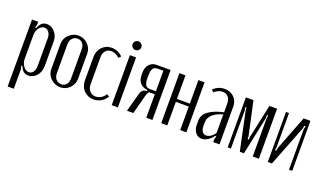

<svg xmlns="http://www.w3.org/2000/svg" viewBox="-79 -1131 3001 1786"><g transform="rotate(20 1422.0 -237.5)"><path d="M100 -436 111 -432Q136 -503 194 -503Q217 -503 237.5 -492.5Q258 -482 273.5 -464.5Q289 -447 298 -423.5Q307 -400 307 -374V-126Q307 -99 298 -74.5Q289 -50 273.5 -32Q258 -14 237 -3.5Q216 7 193 7Q135 7 111 -60L100 -56L109 -27V168H48V-495H109V-465ZM109 -127Q109 -107 115.5 -88.5Q122 -70 132.5 -55.5Q143 -41 157 -32.5Q171 -24 186 -24Q212 -24 228.5 -47Q245 -70 245 -105V-384Q245 -418 227 -441Q209 -464 183 -464Q168 -464 155 -456Q142 -448 131.5 -434.5Q121 -421 115 -403Q109 -385 109 -366Z M507 -503Q534 -503 558 -492.5Q582 -482 600 -464.5Q618 -447 628.5 -423.5Q639 -400 639 -374V-121Q639 -95 628.5 -71.5Q618 -48 600.5 -30.5Q583 -13 559.5 -2.5Q536 8 509 8Q482 8 457.5 -2.5Q433 -13 414.5 -30.5Q396 -48 385 -71.5Q374 -95 374 -121V-374Q374 -400 384.5 -423.5Q395 -447 413.5 -464.5Q432 -482 456 -492.5Q480 -503 507 -503ZM508 -473Q476 -473 456 -450Q436 -427 436 -391V-104Q436 -68 456 -45Q476 -22 508 -22Q540 -22 558.5 -44.5Q577 -67 577 -104V-391Q577 -428 558.5 -450.5Q540 -473 508 -473Z M704 -365Q704 -394 714 -419Q724 -444 741.5 -462.5Q759 -481 783 -491.5Q807 -502 835 -502Q866 -502 895.5 -489.5Q925 -477 945 -455L923 -435Q907 -452 885.5 -461.5Q864 -471 842 -471Q807 -471 786.5 -447Q766 -423 766 -383V-117Q766 -75 788.5 -49.5Q811 -24 847 -24Q876 -24 901.5 -39.5Q927 -55 941 -81L967 -67Q947 -32 913.5 -12Q880 8 839 8Q810 8 785 -2.5Q760 -13 742 -31.5Q724 -50 714 -75.5Q704 -101 704 -131Z M1005 -600Q1005 -618 1018 -630.5Q1031 -643 1048 -643Q1066 -643 1079 -630.5Q1092 -618 1092 -600Q1092 -582 1079 -569.5Q1066 -557 1048 -557Q1031 -557 1018 -569.5Q1005 -582 1005 -600ZM1078 -495V0H1017V-495Z M1420 0H1359V-232H1316Q1302 -232 1295 -223Q1288 -214 1280 -186L1231 0H1168L1219 -187Q1225 -210 1240 -222.5Q1255 -235 1280 -235V-246Q1232 -251 1207 -281Q1182 -311 1182 -356V-386Q1182 -434 1209.5 -464.5Q1237 -495 1282 -495H1420ZM1243 -348Q1243 -304 1256 -283Q1269 -262 1300 -262H1359V-465H1301Q1270 -465 1256.5 -444Q1243 -423 1243 -376Z M1567 -495V-262H1695V-495H1756V0H1695V-233H1567V0H1507V-495Z M1823 -143Q1823 -197 1875 -236Q1927 -275 2022 -295V-379Q2022 -422 2001.5 -446Q1981 -470 1945 -470Q1923 -470 1902 -461Q1881 -452 1865 -435L1843 -454Q1863 -476 1891.5 -489Q1920 -502 1956 -502Q1983 -502 2006.5 -492.5Q2030 -483 2047.5 -466Q2065 -449 2074.5 -425.5Q2084 -402 2084 -375V0H2022V-30L2031 -58L2020 -62Q2000 -32 1969 -12Q1938 8 1908 8Q1871 8 1847 -22Q1823 -52 1823 -99ZM1938 -35Q1960 -35 1984 -51Q2008 -67 2022 -92V-274Q1958 -257 1921.5 -224Q1885 -191 1885 -145V-110Q1885 -75 1899 -55Q1913 -35 1938 -35Z M2474 0H2413V-378L2417 -408H2405L2406 -378L2326 0H2285L2205 -378L2203 -408H2191L2197 -378V0H2165V-495H2240L2312 -164L2313 -135H2325L2327 -164L2398 -495H2474Z M2804 -495V0H2772V-403L2780 -432L2767 -433L2761 -404L2603 0H2562V-495H2592V-156L2587 -127L2599 -125L2605 -155L2737 -495Z"/></g></svg>

Font: Moniqa Paragraph
Style: Regular
Weight: 400
Designer: Rajesh Rajput
Foundry: Rajesh Rajput
Version: Version 1.000